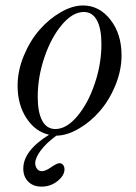

<svg xmlns="http://www.w3.org/2000/svg" viewBox="-20 -488 502 708"><path d="M428.2 -284.2Q428.2 -228.5 405.5 -173.3Q382.8 -118.2 347.9 -78.1Q313 -38.1 270 -13.2Q227.1 11.7 188 12.2Q150.9 39.1 130.4 66.7Q109.9 94.2 109.9 113.8Q109.9 125 116.2 134Q122.6 143.1 134.8 143.1Q147.9 143.1 168.9 128.4Q189.9 113.8 199.2 113.8Q207 113.8 212.4 119.9Q217.8 126 217.8 136.2Q217.8 159.2 192.1 179.7Q166.5 200.2 132.8 200.2Q102.5 200.2 84.2 181.9Q65.9 163.6 65.9 133.8Q65.9 67.4 161.1 8.8Q110.8 -2 77.9 -51.8Q44.9 -101.6 44.9 -171.9Q44.9 -227.5 67.9 -282.7Q90.8 -337.9 125.7 -377.9Q160.6 -418 203.9 -442.9Q247.1 -467.8 286.1 -467.8Q346.2 -467.8 387.2 -415.3Q428.2 -362.8 428.2 -284.2ZM184.1 -12.2Q225.1 -12.2 264.9 -59.3Q304.7 -106.4 329.3 -179.4Q354 -252.4 354 -325.2Q354 -382.3 337.4 -413.1Q320.8 -443.8 289.1 -443.8Q248 -443.8 208.3 -396.7Q168.5 -349.6 143.8 -276.6Q119.1 -203.6 119.1 -130.9Q119.1 -73.7 135.7 -43Q152.3 -12.2 184.1 -12.2Z"/></svg>

Font: Flanker Steampunk
Style: Italic
Weight: 400
Italic angle: -12°
Designer: Alexey Kryukov, Leonardo Di Lena
Foundry: Alexey Kryukov, Leonardo Di Lena
Version: 1.210